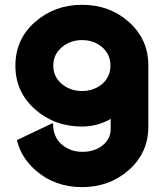

<svg xmlns="http://www.w3.org/2000/svg" viewBox="-20 -767 694 797"><path d="M125.5 -62Q66.9 -114.3 50.3 -185.5L195.3 -254.4H200.2Q200.2 -198.7 235.8 -167.7Q271.5 -136.7 321.8 -136.7Q372.1 -136.7 405.8 -163.6Q439.5 -190.4 439.5 -231.9V-273.4Q383.8 -241.7 320.3 -241.7Q206.1 -241.7 125 -313.7Q43.9 -385.7 43.9 -494.1Q43.9 -604 125 -675.3Q206.5 -747.1 320.8 -747.1Q435.5 -747.1 515.6 -675.3Q595.7 -603.5 595.7 -496.1V-241.2Q595.7 -132.8 515.1 -61.5Q434.6 9.8 320.3 9.8Q206.1 9.8 125.5 -62ZM235.8 -570.3Q201.2 -540 201.2 -494.4Q201.2 -448.7 236.3 -418.9Q271.5 -389.2 320.3 -389.2Q369.1 -389.2 404.3 -418.5Q438.5 -448.2 438.5 -494.9Q438.5 -541.5 404.1 -571Q369.6 -600.6 320.6 -600.6Q271.5 -600.6 235.8 -570.3Z"/></svg>

Font: Nova Round
Style: Bold
Weight: 700
Designer: Wojciech Kalinowski "wmk69" (wmk69@o2.pl)
Foundry: Wojciech Kalinowski "wmk69" (wmk69@o2.pl)
Version: Version 3.1.0; 2021-05-23